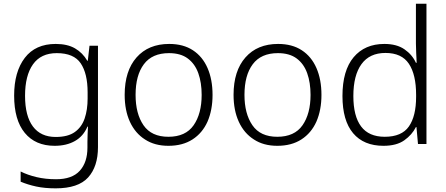

<svg xmlns="http://www.w3.org/2000/svg" viewBox="-20 -780 2417 1040"><path d="M281.7 -542Q344.7 -542 386.2 -518.1Q427.7 -494.1 452.6 -451.2H455.6L464.8 -532.2H510.7V17.1Q510.7 122.1 457.3 181.2Q403.8 240.2 281.7 240.2Q221.7 240.2 175.8 230.2Q129.9 220.2 91.8 204.1V148.9Q129.9 168 178.2 179.4Q226.6 190.9 283.7 190.9Q370.6 190.9 412.1 145Q453.6 99.1 453.6 20V-11.2Q453.6 -32.2 454.6 -53.2Q455.6 -74.2 456.5 -94.2H453.6Q431.6 -42 385.7 -16.1Q339.8 9.8 275.9 9.8Q171.9 9.8 114.3 -60.1Q56.6 -129.9 56.6 -262.2Q56.6 -391.1 114.3 -466.6Q171.9 -542 281.7 -542ZM287.6 -492.2Q201.7 -492.2 158.7 -431.6Q115.7 -371.1 115.7 -261.2Q115.7 -151.9 158.2 -95Q200.7 -38.1 281.7 -38.1Q348.1 -38.1 385.3 -64.9Q422.9 -91.8 438.7 -138.9Q454.6 -186 454.6 -246.1V-279.8Q454.6 -381.8 417.2 -437Q379.9 -492.2 287.6 -492.2Z M1131.3 -266.1Q1131.3 -184.1 1104 -121.1Q1076.2 -59.1 1022.7 -24.7Q969.2 9.8 892.1 9.8Q817.9 9.8 765.6 -24.4Q712.4 -58.1 683.8 -120.1Q655.3 -182.1 655.3 -266.1Q655.3 -396 719.7 -469Q784.2 -542 896.5 -542Q972.7 -542 1024.9 -507.8Q1077.1 -473.6 1104.2 -411.4Q1131.3 -349.1 1131.3 -266.1ZM714.4 -266.1Q714.4 -164.1 757.3 -101.6Q800.3 -39.1 892.1 -39.1Q985.4 -39.1 1028.8 -101.6Q1072.3 -164.1 1072.3 -266.1Q1072.3 -332.5 1054.2 -383.3Q1036.1 -434.1 997.3 -463.1Q958.5 -492.2 895.5 -492.2Q804.2 -492.2 759.3 -432.1Q714.4 -372.1 714.4 -266.1Z M1721.2 -266.1Q1721.2 -184.1 1693.8 -121.1Q1666 -59.1 1612.5 -24.7Q1559.1 9.8 1481.9 9.8Q1407.7 9.8 1355.5 -24.4Q1302.2 -58.1 1273.7 -120.1Q1245.1 -182.1 1245.1 -266.1Q1245.1 -396 1309.6 -469Q1374 -542 1486.3 -542Q1562.5 -542 1614.7 -507.8Q1667 -473.6 1694.1 -411.4Q1721.2 -349.1 1721.2 -266.1ZM1304.2 -266.1Q1304.2 -164.1 1347.2 -101.6Q1390.1 -39.1 1481.9 -39.1Q1575.2 -39.1 1618.7 -101.6Q1662.1 -164.1 1662.1 -266.1Q1662.1 -332.5 1644 -383.3Q1626 -434.1 1587.2 -463.1Q1548.3 -492.2 1485.4 -492.2Q1394 -492.2 1349.1 -432.1Q1304.2 -372.1 1304.2 -266.1Z M2057.1 9.8Q1950.2 9.8 1892.6 -58.6Q1835 -127 1835 -259.8Q1835 -397.9 1895.5 -470Q1956.1 -542 2062 -542Q2128.9 -542 2170.9 -512.9Q2212.9 -483.9 2232.9 -439.9H2236.8Q2236.3 -452.1 2235.8 -465.3Q2235.4 -478.5 2234.4 -493.2Q2232.9 -522 2232.9 -543.9V-759.8H2290V0H2244.1L2235.8 -91.8H2232.9Q2211.9 -49.8 2169.9 -20Q2127.9 9.8 2057.1 9.8ZM2064 -39.1Q2155.8 -39.1 2194.8 -95Q2233.9 -150.9 2233.9 -255.9V-266.1Q2233.9 -376 2194.8 -434.6Q2155.8 -493.2 2067.9 -493.2Q1981.9 -493.2 1938 -432.6Q1894 -372.1 1894 -259.8Q1894 -150.9 1936 -95Q1978 -39.1 2064 -39.1Z"/></svg>

Font: Nokora Light
Style: Regular
Weight: 300
Designer: Danh Hong
Version: Version 8.000; ttfautohint (v1.8.3)